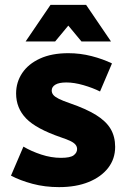

<svg xmlns="http://www.w3.org/2000/svg" viewBox="-20 -755 525 787"><path d="M25 -35 76 -154Q108 -135 149 -121.5Q190 -108 230 -108Q268 -108 282 -118.5Q296 -129 296 -144Q296 -154 289.5 -162Q283 -170 268.5 -177Q254 -184 230 -192Q128 -227 87 -269.5Q46 -312 46 -372Q46 -418 71 -455.5Q96 -493 144 -515Q192 -537 260 -537Q309 -537 355.5 -525Q402 -513 439 -495L390 -380Q360 -395 322 -406Q284 -417 252 -417Q222 -417 207 -408Q192 -399 192 -384Q192 -374 198.5 -366Q205 -358 221 -350Q237 -342 266 -332Q333 -309 374 -283.5Q415 -258 433.5 -226.5Q452 -195 452 -153Q452 -104 423.5 -67Q395 -30 343.5 -9Q292 12 222 12Q164 12 113.5 -1.5Q63 -15 25 -35ZM85 -585 187 -735H333L435 -585H314L260 -650L206 -585Z"/></svg>

Font: Radio Canada
Style: Regular
Weight: 400
Designer: Charles Daoud, Etienne Aubert Bonn, Alexandre Saumier Demers, Jacques Le Bailly
Foundry: Radio-Canada
Version: Version 2.104;gftools[0.9.28.dev5+ged2979d]